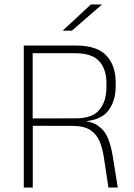

<svg xmlns="http://www.w3.org/2000/svg" viewBox="-20 -844 601 864"><path d="M468 0 447.5 -135Q441.5 -175.5 428.2 -207.8Q415 -240 386.5 -258.8Q358 -277.5 305.5 -277.5L114 -278V-311L321 -311.5Q396 -311.5 427.5 -350Q459 -388.5 459 -451.5V-469.5Q459 -532.5 426.5 -568.5Q394 -604.5 318 -604.5H111V-639H322.5Q416 -639 458.2 -594.5Q500.5 -550 500.5 -474.5V-455.5Q500.5 -389 467 -345.8Q433.5 -302.5 356.5 -298L355.5 -295L336.5 -302.5Q391.5 -299 421.5 -278Q451.5 -257 465.8 -222Q480 -187 487.5 -140L510 0ZM87 0V-639H127V-301.5L127.5 -285.5V0ZM389 -824H438V-823L303.5 -706H262.5V-706.5Z"/></svg>

Font: Anek Latin Medium ExtraLight
Style: Regular
Weight: 250
Version: Version 1.003